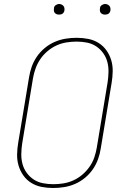

<svg xmlns="http://www.w3.org/2000/svg" viewBox="-20 -932 640 960"><path d="M246 8Q216 8 188 2.5Q160 -3 136.5 -17.5Q113 -32 97 -54.5Q81 -77 73 -103.5Q65 -130 65.5 -159.5Q66 -189 71 -218L125 -544Q129 -571 138.5 -598Q148 -625 164.5 -649Q181 -673 204 -692Q227 -711 253.5 -722.5Q280 -734 308 -738.5Q336 -743 363 -743Q393 -743 421 -737.5Q449 -732 472.5 -717.5Q496 -703 512 -680.5Q528 -658 536 -631.5Q544 -605 543.5 -575.5Q543 -546 538 -517L484 -191Q480 -164 470.5 -137Q461 -110 444.5 -86Q428 -62 405 -43Q382 -24 355.5 -12.5Q329 -1 301 3.5Q273 8 246 8ZM247 -11Q271 -11 296.5 -15Q322 -19 346.5 -30Q371 -41 391.5 -58.5Q412 -76 427.5 -98Q443 -120 451.5 -145Q460 -170 464 -194L518 -520Q522 -546 522.5 -572.5Q523 -599 516.5 -623Q510 -647 495.5 -667Q481 -687 460.5 -700.5Q440 -714 415 -719Q390 -724 363 -724Q339 -724 313 -720Q287 -716 263 -705Q239 -694 218 -676.5Q197 -659 182 -637Q167 -615 158 -590Q149 -565 145 -541L91 -215Q87 -189 86.5 -162.5Q86 -136 92.5 -112Q99 -88 113.5 -68Q128 -48 148.5 -34.5Q169 -21 194.5 -16Q220 -11 247 -11ZM505 -859Q499 -859 493.5 -861Q488 -863 484 -867.5Q480 -872 479.5 -878.5Q479 -885 480 -891Q480 -896 482.5 -900Q485 -904 489 -906.5Q493 -909 497 -910.5Q501 -912 506 -912Q512 -912 517.5 -909.5Q523 -907 527 -902.5Q531 -898 532 -891.5Q533 -885 532 -879Q531 -874 528.5 -870Q526 -866 522.5 -863.5Q519 -861 514.5 -860Q510 -859 505 -859ZM275 -859Q269 -859 263.5 -861Q258 -863 254 -867.5Q250 -872 249.5 -878.5Q249 -885 250 -891Q250 -896 252.5 -900Q255 -904 259 -906.5Q263 -909 267 -910.5Q271 -912 276 -912Q282 -912 287.5 -909.5Q293 -907 297 -902.5Q301 -898 302 -891.5Q303 -885 302 -879Q301 -874 298.5 -870Q296 -866 292.5 -863.5Q289 -861 284.5 -860Q280 -859 275 -859Z"/></svg>

Font: Iosevka Aile Thin Oblique
Style: Regular
Weight: 100
Italic angle: -9°
Designer: Belleve Invis
Foundry: Belleve Invis
Version: Version 31.1.0; ttfautohint (v1.8.4)